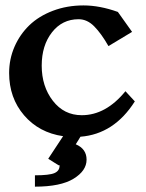

<svg xmlns="http://www.w3.org/2000/svg" viewBox="-20 -511 548 719"><path d="M160.6 83.5 216.3 -1Q126 -14.2 70.1 -79.3Q14.2 -144.5 14.2 -237.8Q14.2 -289.6 34.2 -335.7Q54.2 -381.8 89.8 -416.3Q125.5 -450.7 178.2 -470.7Q231 -490.7 292.5 -490.7Q353.5 -490.7 421.4 -466.3L474.6 -391.6L386.2 -338.4Q359.4 -385.3 333 -412.1Q306.6 -439 274.4 -439Q212.9 -439 174.6 -389.9Q136.2 -340.8 136.2 -265.1Q136.2 -187.5 178 -133.5Q219.7 -79.6 286.1 -79.6Q376.5 -79.6 449.7 -169.4L484.9 -131.3Q407.2 -8.8 281.2 1Q278.8 4.9 273.4 13.9Q268.1 22.9 263.7 29.3Q304.2 46.4 304.2 86.9Q304.2 128.4 255.6 158.2Q207 188 110.8 188V145.5Q164.6 145.5 183.8 137.2Q203.1 128.9 203.1 109.4Q203.1 107.4 201.2 107.4Q199.7 107.4 199.2 107.9Z"/></svg>

Font: Flanker
Style: Bold
Weight: 700
Designer: Flanker
Foundry: Flanker
Version: Version 2.021